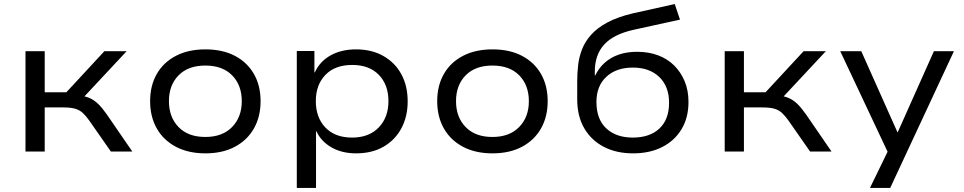

<svg xmlns="http://www.w3.org/2000/svg" viewBox="-20 -749 4764 949"><path d="M106 0V-496H201V-293H308L496 -496H606L380 -254L364 -278Q398 -275 421.5 -265Q445 -255 465.5 -235Q486 -215 509 -182L634 0H528L422 -152Q405 -176 389.5 -190.5Q374 -205 352 -211.5Q330 -218 294 -218H201V0Z M995 9Q911 9 849.5 -23.5Q788 -56 755 -114Q722 -172 722 -249Q722 -326 755 -383.5Q788 -441 849.5 -473Q911 -505 995 -505Q1080 -505 1141 -473Q1202 -441 1235 -383.5Q1268 -326 1268 -249Q1268 -172 1235 -114Q1202 -56 1141 -23.5Q1080 9 995 9ZM995 -72Q1079 -72 1127 -121Q1175 -170 1175 -249Q1175 -328 1127.5 -376.5Q1080 -425 995 -425Q910 -425 862.5 -376.5Q815 -328 815 -249Q815 -170 862.5 -121Q910 -72 995 -72Z M1447 180V-497H1534V-391H1536Q1561 -446 1614.5 -475.5Q1668 -505 1740 -505Q1817 -505 1874.5 -472.5Q1932 -440 1963.5 -382.5Q1995 -325 1995 -248Q1995 -173 1964 -115Q1933 -57 1876 -24Q1819 9 1740 9Q1670 9 1618.5 -20.5Q1567 -50 1544 -100H1542V180ZM1720 -69Q1804 -69 1852 -119Q1900 -169 1900 -249Q1900 -330 1852.5 -379Q1805 -428 1721 -428Q1636 -428 1588.5 -379Q1541 -330 1541 -249Q1541 -168 1588.5 -118.5Q1636 -69 1720 -69Z M2414 9Q2330 9 2268.5 -23.5Q2207 -56 2174 -114Q2141 -172 2141 -249Q2141 -326 2174 -383.5Q2207 -441 2268.5 -473Q2330 -505 2414 -505Q2499 -505 2560 -473Q2621 -441 2654 -383.5Q2687 -326 2687 -249Q2687 -172 2654 -114Q2621 -56 2560 -23.5Q2499 9 2414 9ZM2414 -72Q2498 -72 2546 -121Q2594 -170 2594 -249Q2594 -328 2546.5 -376.5Q2499 -425 2414 -425Q2329 -425 2281.5 -376.5Q2234 -328 2234 -249Q2234 -170 2281.5 -121Q2329 -72 2414 -72Z M3109 9Q3026 9 2964 -23.5Q2902 -56 2867.5 -115.5Q2833 -175 2833 -258V-347Q2833 -386 2837.5 -426.5Q2842 -467 2857 -505.5Q2872 -544 2902 -577.5Q2932 -611 2982 -638Q3032 -665 3108 -683L3315 -729L3341 -652L3113 -602Q3013 -580 2966.5 -529Q2920 -478 2920 -396V-376H2922Q2940 -413 2969 -439Q2998 -465 3038 -479Q3078 -493 3129 -493Q3185 -493 3231.5 -476Q3278 -459 3311.5 -426Q3345 -393 3364 -347.5Q3383 -302 3383 -245Q3383 -168 3349 -111Q3315 -54 3253.5 -22.5Q3192 9 3109 9ZM3108 -69Q3191 -69 3239 -113.5Q3287 -158 3287 -241Q3287 -322 3238.5 -368.5Q3190 -415 3108 -415Q3026 -415 2977 -369.5Q2928 -324 2928 -245Q2928 -160 2976.5 -114.5Q3025 -69 3108 -69Z M3562 0V-496H3657V-293H3764L3952 -496H4062L3836 -254L3820 -278Q3854 -275 3877.5 -265Q3901 -255 3921.5 -235Q3942 -215 3965 -182L4090 0H3984L3878 -152Q3861 -176 3845.5 -190.5Q3830 -205 3808 -211.5Q3786 -218 3750 -218H3657V0Z M4280 180 4385 -36V39L4133 -496H4237L4416 -95H4417L4596 -496H4695L4380 180Z"/></svg>

Font: Nunito Sans 7pt SemiExpanded
Style: Regular
Weight: 400
Width: 6
Designer: Vernon Adams
Foundry: Vernon Adams
Version: Version 3.101;gftools[0.9.27]